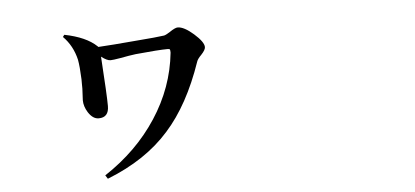

<svg xmlns="http://www.w3.org/2000/svg" viewBox="-43 -605 1587 735"><g transform="rotate(-5 750.0 -237.5)"><path d="M343.8 44.9 335 31.2Q460 -50.8 535.2 -166Q611.3 -282.2 625 -415Q625 -424.8 623.5 -427.2Q622.1 -429.7 615.2 -429.7Q581.1 -429.7 491.2 -420.9Q467.8 -418 431.6 -411.1Q403.3 -406.2 393.6 -406.2Q379.9 -406.2 358.4 -422.9Q368.2 -273.4 368.2 -232.4Q368.2 -188.5 329.1 -188.5Q306.6 -188.5 289.1 -215.8Q274.4 -239.3 274.4 -262.7Q274.4 -268.6 275.4 -283.2Q277.3 -310.5 276.4 -325.2Q276.4 -330.1 276.4 -342.8Q274.4 -392.6 269.5 -418.9Q256.8 -473.6 219.7 -510.7L225.6 -518.6Q308.6 -502 348.6 -463.9L351.6 -460.9Q405.3 -463.9 493.2 -471.7Q580.1 -478.5 605.5 -482.4Q612.3 -483.4 628.9 -494.1Q650.4 -508.8 660.2 -508.8Q684.6 -508.8 721.2 -476.6Q757.8 -444.3 757.8 -424.8Q757.8 -414.1 741.2 -396.5Q726.6 -381.8 723.6 -372.1Q668 -210 582 -114.3Q493.2 -13.7 343.8 44.9Z"/></g></svg>

Font: Bpmf GenRyu Min B
Style: B
Weight: 700
Foundry: But Ko
Version: Version 1.320